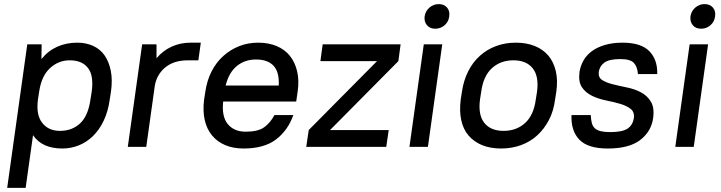

<svg xmlns="http://www.w3.org/2000/svg" viewBox="-20 -716 3517 936"><path d="M284 8Q185 8 141 -57L105 200H15L113 -500H183L182 -428Q214 -468 258.5 -488Q303 -508 357 -508Q399 -508 433.5 -492.5Q468 -477 489.5 -446.5Q511 -416 520 -371.5Q529 -327 521 -269L515 -231Q507 -173 486 -128.5Q465 -84 434 -53.5Q403 -23 364.5 -7.5Q326 8 284 8ZM272 -78Q332 -78 371 -115Q410 -152 421 -231L427 -269Q438 -347 409 -384.5Q380 -422 320 -422Q266 -422 225 -385Q184 -348 172 -276L165 -231Q155 -157 185.5 -117.5Q216 -78 272 -78Z M673 -500H743V-432Q774 -469 816.5 -488.5Q859 -508 909 -508H959L947 -422H897Q828 -422 786.5 -388Q745 -354 735 -300L693 0H603Z M1167 8Q1117 8 1078 -8.5Q1039 -25 1013.5 -56Q988 -87 978 -131Q968 -175 975 -231L981 -269Q989 -324 1011.5 -368Q1034 -412 1068.5 -443Q1103 -474 1146 -491Q1189 -508 1239 -508Q1289 -508 1328.5 -491.5Q1368 -475 1393 -444Q1418 -413 1428.5 -368.5Q1439 -324 1431 -269L1424 -221H1068Q1060 -148 1090.5 -111Q1121 -74 1178 -74Q1237 -74 1267 -95Q1297 -116 1318 -155H1410Q1384 -81 1326 -36.5Q1268 8 1167 8ZM1228 -426Q1174 -426 1135 -394.5Q1096 -363 1080 -299H1339Q1342 -365 1313.5 -395.5Q1285 -426 1228 -426Z M1553 -500H1933L1922 -418L1589 -82H1875L1863 0H1473L1485 -82L1818 -418H1542Z M2046 -500H2136L2066 0H1976ZM2102 -576Q2076 -576 2061.5 -593Q2047 -610 2050 -636Q2054 -662 2073.5 -679Q2093 -696 2119 -696Q2145 -696 2159.5 -679Q2174 -662 2170 -636Q2167 -610 2147.5 -593Q2128 -576 2102 -576Z M2423 8Q2370 8 2330 -8.5Q2290 -25 2264 -55.5Q2238 -86 2228.5 -130.5Q2219 -175 2226 -231L2232 -269Q2240 -324 2262.5 -368.5Q2285 -413 2319.5 -444Q2354 -475 2398.5 -491.5Q2443 -508 2495 -508Q2547 -508 2587.5 -491.5Q2628 -475 2653.5 -444.5Q2679 -414 2689.5 -369.5Q2700 -325 2692 -269L2686 -231Q2679 -175 2656 -131Q2633 -87 2599 -56Q2565 -25 2520 -8.5Q2475 8 2423 8ZM2435 -78Q2498 -78 2540 -116.5Q2582 -155 2592 -231L2598 -269Q2608 -344 2577 -383Q2546 -422 2483 -422Q2420 -422 2378 -383.5Q2336 -345 2326 -269L2320 -231Q2310 -156 2341 -117Q2372 -78 2435 -78Z M2943 8Q2846 8 2804.5 -35Q2763 -78 2766 -155H2860Q2861 -133 2865 -117Q2869 -101 2879.5 -91Q2890 -81 2908.5 -76.5Q2927 -72 2954 -72Q3015 -72 3040 -89.5Q3065 -107 3070 -140Q3074 -170 3054 -185.5Q3034 -201 3002.5 -210Q2971 -219 2934 -226.5Q2897 -234 2866 -249Q2835 -264 2817 -290.5Q2799 -317 2805 -365Q2810 -396 2825 -422Q2840 -448 2866 -467Q2892 -486 2929.5 -497Q2967 -508 3015 -508Q3105 -508 3145.5 -466.5Q3186 -425 3184 -355H3090Q3087 -392 3069.5 -410Q3052 -428 3004 -428Q2950 -428 2926.5 -411Q2903 -394 2899 -365Q2896 -338 2916 -325.5Q2936 -313 2968 -305Q3000 -297 3037 -289.5Q3074 -282 3104.5 -266Q3135 -250 3153 -220.5Q3171 -191 3164 -140Q3155 -75 3101 -33.5Q3047 8 2943 8Z M3342 -500H3432L3362 0H3272ZM3398 -576Q3372 -576 3357.5 -593Q3343 -610 3346 -636Q3350 -662 3369.5 -679Q3389 -696 3415 -696Q3441 -696 3455.5 -679Q3470 -662 3466 -636Q3463 -610 3443.5 -593Q3424 -576 3398 -576Z"/></svg>

Font: Retni Sans Medium
Style: Italic
Weight: 500
Italic angle: -8°
Designer: Vitaly Kuzmin
Foundry: ParaType Ltd.
Version: Version 1.00;June 10, 2019;FontCreator 11.5.0.2425 64-bit; t